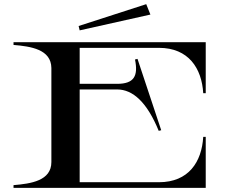

<svg xmlns="http://www.w3.org/2000/svg" viewBox="-20 -903 1107 923"><path d="M744 -673C887 -673 950 -574 957 -455H969V-700H45V-687C128 -680 226 -666 227 -576V-124C227 -34 129 -20 45 -13V0H969V-245H957C950 -125 887 -27 744 -27H363V-473H543C619 -473 687 -411 743 -274L755 -277L641 -620L629 -617C645 -538 625 -500 543 -500H363V-673ZM703 -833 683 -883 358 -778 363 -757Z"/></svg>

Font: Sprat Extended Medium
Style: Regular
Weight: 500
Width: 9
Designer: Ethan Nakache
Foundry: Collletttivo
Version: Version 2.000;Glyphs 3.2 (3217)